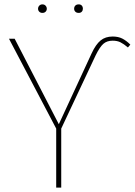

<svg xmlns="http://www.w3.org/2000/svg" viewBox="-20 -858 616 878"><path d="M237 -270 21 -681H47L249 -290L399 -614Q418 -655 440 -673Q462 -691 495 -691Q521 -691 539.5 -681.5Q558 -672 576 -654L565 -641Q546 -657 531 -664.5Q516 -672 495 -672Q469 -672 452.5 -657.5Q436 -643 417 -604L260 -270V0H237ZM194 -818Q194 -810 188.5 -804.5Q183 -799 174 -799Q165 -799 159.5 -804.5Q154 -810 154 -818Q154 -826 159.5 -832Q165 -838 174 -838Q183 -838 188.5 -832Q194 -826 194 -818ZM359 -818Q359 -810 354 -804.5Q349 -799 340 -799Q330 -799 324.5 -804.5Q319 -810 319 -818Q319 -827 324.5 -832.5Q330 -838 340 -838Q349 -838 354 -832.5Q359 -827 359 -818Z"/></svg>

Font: Fira Sans Thin
Style: Regular
Weight: 100
Designer: bBox Type GmbH & Carrois Corporate GbR & Edenspiekermann AG
Foundry: bBox Type GmbH & Carrois Corporate GbR & Edenspiekermann AG
Version: Version 4.301